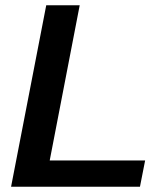

<svg xmlns="http://www.w3.org/2000/svg" viewBox="-20 -708 633 728"><path d="M530.3 -99.6 510.7 0H22L155.3 -688H282.2L168.5 -99.6Z"/></svg>

Font: Arimo SemiBold
Style: Italic
Weight: 600
Italic angle: -12°
Version: Version 1.33